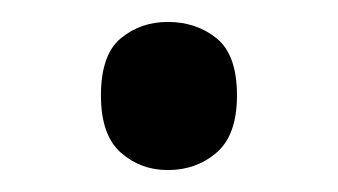

<svg xmlns="http://www.w3.org/2000/svg" viewBox="-20 -141 308 175"><path d="M72 -54Q72 -91 90 -106Q108 -121 133 -121Q159 -121 177.5 -106Q196 -91 196 -54Q196 -18 177.5 -2Q159 14 133 14Q108 14 90 -2Q72 -18 72 -54Z"/></svg>

Font: Noto Sans Cypro Minoan
Style: Regular
Weight: 400
Designer: David Williams
Foundry: David Williams
Version: Version 1.503; ttfautohint (v1.8.4.7-5d5b)